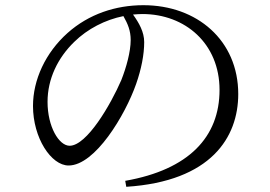

<svg xmlns="http://www.w3.org/2000/svg" viewBox="-20 -715 1040 739"><path d="M483 -561C483 -516 466 -455 447 -407C406 -312 314 -154 248 -154C207 -154 163 -227 163 -323C163 -411 202 -492 266 -554C317 -604 385 -639 455 -653C472 -623 483 -597 483 -561ZM466 4C793 -17 897 -187 897 -353C897 -560 738 -695 532 -695C425 -695 322 -661 240 -588C155 -512 107 -408 107 -307C107 -184 177 -78 244 -78C346 -78 462 -272 504 -392C524 -449 535 -505 535 -553C535 -592 515 -627 492 -659C504 -660 516 -661 528 -661C693 -661 825 -547 825 -369C825 -188 707 -62 462 -19Z"/></svg>

Font: Source Han Serif AKR9
Style: Regular
Weight: 400
Designer: Ryoko NISHIZUKA 西塚涼子 (kana & ideographs); Frank Grießhammer (Latin, Greek & Cyrillic); Sandoll Communications 산돌커뮤니케이션, 
Foundry: Adobe Systems Incorporated
Version: Version 1.005;hotconv 1.0.107;makeotfexe 2.5.65593